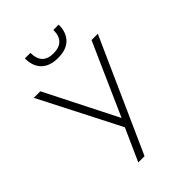

<svg xmlns="http://www.w3.org/2000/svg" viewBox="-257 -1012 1124 1124"><g transform="rotate(-45 305.0 -450.0)"><path d="M295 -201 40 -700H94L320 -253L518 -700H570L257 0H205ZM306 -764Q238 -764 202 -799.5Q166 -835 166 -900H212Q212 -802 306 -802Q402 -802 402 -900H446Q446 -835 410 -799.5Q374 -764 306 -764Z"/></g></svg>

Font: PT Root UI Web Light
Style: Regular
Weight: 300
Designer: Vitaly Kuzmin
Foundry: ParaType Ltd.
Version: Version 1.000W